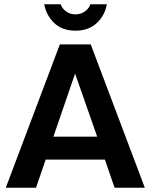

<svg xmlns="http://www.w3.org/2000/svg" viewBox="-20 -875 702 895"><path d="M7 0 259 -668H403L655 0H514L469 -131H193L148 0ZM229 -238H433L330 -532ZM332 -732Q270 -732 233 -767.5Q196 -803 186 -855H263Q269 -836 288 -822Q307 -808 332 -808Q357 -808 376 -822Q395 -836 401 -855H478Q469 -803 431 -767.5Q393 -732 332 -732Z"/></svg>

Font: Atkinson Hyperlegible Next SemiBold
Style: Regular
Weight: 600
Designer: Elliott Scott, Megan Eiswerth, Linus Boman, Theodore Petrosky, Letters from Sweden
Foundry: Applied Design Works, Letters from Sweden
Version: Version 2.001